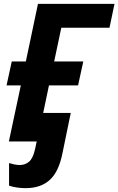

<svg xmlns="http://www.w3.org/2000/svg" viewBox="-20 -734 614 996"><path d="M41 -415H114L177 -714H574L548 -590H298L261 -415H412L385 -291H234L173 0H26L88 -291H14ZM113 242Q90 242 66.5 238.5Q43 235 27 229V112Q40 116 54.5 119Q69 122 83 122Q110 122 130.5 105Q151 88 162 39L202 -148H347L304 61Q285 157 238 199.5Q191 242 113 242Z"/></svg>

Font: BC Sans
Style: Bold Italic
Weight: 700
Italic angle: -12°
Designer: Monotype Design Team
Province of B.C.
Foundry: Monotype Imaging Inc.
Version: Version 2.000;GOOG;noto-source:20170915:90ef993387c0